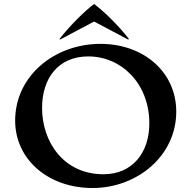

<svg xmlns="http://www.w3.org/2000/svg" viewBox="-20 -932 960 963"><path d="M444 11C668 11 864 -150 864 -372C864 -572 699 -712 484 -712C254 -712 56 -552 56 -327C56 -133 221 11 444 11ZM499 -58C297 -58 191 -223 191 -390C191 -542 274 -649 423 -649C588 -649 729 -514 729 -313C729 -166 644 -58 499 -58ZM278 -736 282 -734 452 -824 622 -734 627 -736C575 -804 497 -879 452 -912C407 -879 330 -803 278 -736Z"/></svg>

Font: Coconat Demi
Style: Regular
Weight: 400
Designer: Sara Lavazza
Foundry: Collletttivo
Version: Version 1.000;Glyphs 3.2 (3217)